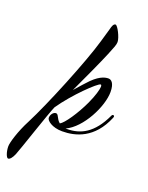

<svg xmlns="http://www.w3.org/2000/svg" viewBox="-350 -781 889 1154"><g transform="rotate(20 95.0 -204.0)"><path d="M293 -301C293 -359 271 -374 254 -374C228 -374 188 -362 133 -299C133 -299 111 -276 76 -235C120 -329 175 -448 201 -511C221 -560 230 -580 230 -598C230 -627 196 -693 183 -693C169 -693 163 -670 160 -658L134 -568C93 -425 -39 -102 -109 34C-150 112 -173 191 -173 215C-173 249 -160 285 -149 285C-138 285 -125 270 -114 244C-102 217 -12 -57 8 -100C80 -205 204 -324 222 -324C226 -324 228 -319 228 -311C227 -292 216 -251 191 -197C153 -115 97 -33 71 -20C45 -41 46 -70 29 -70C14 -70 -3 -52 -3 -29C-3 -12 34 20 100 20C184 20 298 -9 361 -162C362 -164 363 -167 363 -169C363 -174 359 -177 355 -177C352 -177 348 -174 346 -169C286 -40 208 -3 122 -3H114C213 -48 293 -209 293 -301Z"/></g></svg>

Font: Mervale Script
Style: Regular
Weight: 400
Designer: Astigmatic (AOETI)
Foundry: Astigmatic (AOETI)
Version: Version 1.000